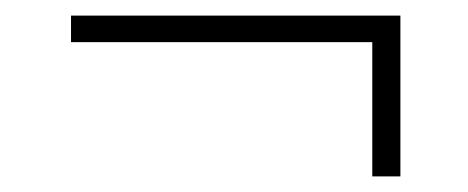

<svg xmlns="http://www.w3.org/2000/svg" viewBox="-20 -352 600 246"><path d="M71 -332H493V-126H457V-298H71Z"/></svg>

Font: Titillium Web[RUS by Daymarius]
Style: Regular
Weight: 200
Designer: Cyrillization by Daymarius
Foundry: Cyrillization by Daymarius
Version: Version 1.002 September 11, 2018